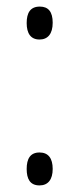

<svg xmlns="http://www.w3.org/2000/svg" viewBox="-20 -556 239 583"><path d="M61 -486C61 -455 73 -436 100 -436C125 -436 140 -453 140 -487C140 -520 127 -536 101 -536C72 -536 61 -517 61 -486ZM61 -43C61 -13 71 7 100 7C126 7 140 -11 140 -43C140 -75 127 -93 100 -93C72 -93 61 -74 61 -43Z"/></svg>

Font: Noto Sans Display Condensed Light
Style: Regular
Weight: 300
Width: 3
Designer: Monotype Design Team
Foundry: Monotype Imaging Inc.
Version: Version 1.900